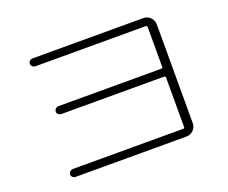

<svg xmlns="http://www.w3.org/2000/svg" viewBox="-111 -874 1222 1029"><g transform="rotate(-20 500.0 -360.0)"><path d="M787.1 -67.4Q795.9 -67.4 795.9 -75.2V-356.4Q795.9 -365.2 787.1 -365.2H201.2Q192.4 -365.2 185.1 -371.6Q177.7 -377.9 177.7 -387.2Q177.7 -396.5 185.1 -403.3Q192.4 -410.2 201.2 -410.2H787.1Q795.9 -410.2 795.9 -418V-644.5Q795.9 -652.3 787.1 -653.3H158.2Q149.4 -653.3 142.1 -660.2Q134.8 -667 134.8 -675.8Q134.8 -684.6 142.1 -691.4Q149.4 -698.2 158.2 -698.2H790Q813.5 -698.2 830.1 -681.6Q846.7 -665 846.7 -641.6V-78.1Q846.7 -54.7 830.1 -38.6Q813.5 -22.5 790 -22.5H158.2Q149.4 -22.5 142.1 -28.8Q134.8 -35.2 134.8 -43.9Q134.8 -52.7 142.1 -60.1Q149.4 -67.4 158.2 -67.4Z"/></g></svg>

Font: Rounded Mgen+ 1mn light
Style: Regular
Weight: 200
Designer: [Source Han Sans]
Ryoko NISHIZUKA  (kana & ideographs); Paul D. Hunt (Latin, Greek & Cyrillic); Wenlong ZHANG  (bopomofo
Version: Version 1.059.20150602